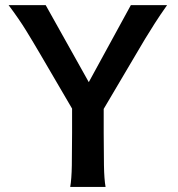

<svg xmlns="http://www.w3.org/2000/svg" viewBox="-20 -733 699 753"><path d="M280.3 -276.9 138.2 -520Q109.9 -568.4 82.3 -613.3Q54.7 -658.2 13.7 -712.9H159.2L374.5 -328.1ZM369.6 -276.9 281.7 -325.7 493.2 -712.9H635.3Q606.4 -671.9 586.2 -640.1Q565.9 -608.4 548.8 -580.1Q531.7 -551.8 513.2 -520ZM262.7 -330.6H386.7V-212.4Q386.7 -140.1 387.7 -84.7Q388.7 -29.3 394 0H255.4Q260.7 -29.3 261.7 -84.7Q262.7 -140.1 262.7 -212.4Z"/></svg>

Font: Kanchenjunga
Style: Bold
Weight: 700
Designer: Becca Hirsbrunner Spalinger
Foundry: SIL International
Version: Version 2.001